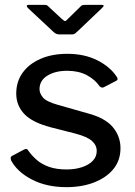

<svg xmlns="http://www.w3.org/2000/svg" viewBox="-20 -762 557 792"><path d="M391 -406Q372 -434 338 -452Q304 -470 257 -470Q208 -470 175.5 -450Q143 -430 143 -394Q143 -377 157 -360Q171 -343 217 -330L340 -295Q413 -276 445 -238Q477 -200 477 -151Q477 -101 448.5 -65.5Q420 -30 369.5 -10Q319 10 254 10Q172 10 111.5 -21.5Q51 -53 26 -100Q24 -106 24 -110.5Q24 -115 28 -118L77 -144Q84 -148 88.5 -147.5Q93 -147 95 -143Q111 -120 132 -102Q153 -84 183 -73.5Q213 -63 255 -63Q290 -63 318.5 -72.5Q347 -82 363 -99Q379 -116 379 -139Q379 -163 359.5 -180.5Q340 -198 291 -211L189 -237Q113 -257 80 -292Q47 -327 47 -376Q47 -425 73 -461.5Q99 -498 146.5 -519Q194 -540 258 -540Q328 -540 381 -513.5Q434 -487 461 -446Q464 -442 465 -437.5Q466 -433 460 -429L408 -402Q404 -400 399.5 -401Q395 -402 391 -406ZM312 -735Q316 -740 321 -741Q326 -742 332 -742H399Q415 -742 401 -729L297 -630Q293 -626 288.5 -623Q284 -620 276 -620H227Q217 -620 211 -623Q205 -626 200 -631L95 -729Q90 -735 90.5 -738.5Q91 -742 98 -742H160Q167 -742 170.5 -741.5Q174 -741 180 -735L235 -684Q245 -675 248.5 -675Q252 -675 260 -684Z"/></svg>

Font: Libre Franklin Thin Medium
Style: Regular
Weight: 500
Version: Version 3.000